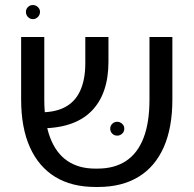

<svg xmlns="http://www.w3.org/2000/svg" viewBox="-20 -740 770 763"><path d="M359 3Q265 3 199.5 -37Q134 -77 99 -154.5Q64 -232 64 -345V-593H156V-345Q156 -254 179.5 -192.5Q203 -131 248 -100.5Q293 -70 358 -70H368Q435 -70 481 -100.5Q527 -131 550.5 -192Q574 -253 574 -344V-593H665V-345Q665 -232 630.5 -154.5Q596 -77 530 -37Q464 3 370 3ZM132 -230 125 -294Q192 -291 235 -312.5Q278 -334 298.5 -379Q319 -424 319 -488V-593H411V-494Q411 -431 394 -381.5Q377 -332 342.5 -297.5Q308 -263 255.5 -246Q203 -229 132 -230ZM446 -201Q434 -201 426 -209Q418 -217 418 -229Q418 -240 426 -248Q434 -256 446 -256Q457 -256 465.5 -248Q474 -240 474 -229Q474 -217 465.5 -209Q457 -201 446 -201ZM111 -664Q99 -664 91 -672.5Q83 -681 83 -693Q83 -704 91 -712Q99 -720 111 -720Q122 -720 130.5 -712Q139 -704 139 -693Q139 -681 130.5 -672.5Q122 -664 111 -664Z"/></svg>

Font: Noto Sans Hebrew Thin
Style: Regular
Weight: 400
Version: Version 3.001